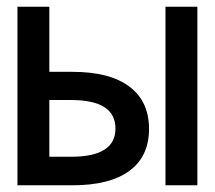

<svg xmlns="http://www.w3.org/2000/svg" viewBox="-20 -552 640 572"><path d="M32 0V-532H127V-338H196Q307 -338 365.5 -294Q424 -250 424 -168Q424 -86 365.5 -43Q307 0 196 0ZM473 0V-532H568V0ZM127 -85H192Q324 -85 324 -169Q324 -254 192 -254H127Z"/></svg>

Font: Geist Mono Medium
Style: Regular
Weight: 500
Monospace: yes
Designer: Basement.studio, Andrés Briganti, Mateo Zaragoza
Foundry: Basement.studio, Vercel, Andrés Briganti, Guido Ferreyra, Mateo Zaragoza
Version: Version 1.500; ttfautohint (v1.8.4.7-5d5b)